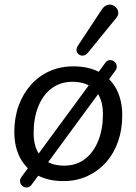

<svg xmlns="http://www.w3.org/2000/svg" viewBox="-20 -788 600 845"><path d="M259 9Q192 9 143.5 -17.5Q95 -44 69 -92.5Q43 -141 43 -207Q43 -270 62 -322.5Q81 -375 115.5 -414Q150 -453 197.5 -474.5Q245 -496 303 -496Q370 -496 418.5 -470Q467 -444 492.5 -395.5Q518 -347 518 -280Q518 -218 499.5 -165Q481 -112 446 -73Q411 -34 363.5 -12.5Q316 9 259 9ZM262 -59Q317 -59 355 -89Q393 -119 413 -170Q433 -221 433 -285Q433 -355 398 -391.5Q363 -428 299 -428Q245 -428 206.5 -398.5Q168 -369 148 -318Q128 -267 128 -203Q128 -132 163.5 -95.5Q199 -59 262 -59ZM119 25Q111 36 99.5 37Q88 38 79.5 31.5Q71 25 68.5 13.5Q66 2 75 -10L443 -511Q452 -523 463 -523.5Q474 -524 482.5 -517.5Q491 -511 493.5 -499.5Q496 -488 487 -476ZM367 -556Q358 -545 347 -543.5Q336 -542 327.5 -548Q319 -554 317 -564.5Q315 -575 323 -587L428 -746Q438 -761 450.5 -765.5Q463 -770 474 -766Q485 -762 492.5 -753Q500 -744 500.5 -731.5Q501 -719 490 -707Z"/></svg>

Font: Nunito ExtraLight Medium
Style: Italic
Weight: 500
Italic angle: -9°
Version: Version 3.602